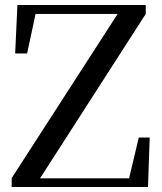

<svg xmlns="http://www.w3.org/2000/svg" viewBox="-20 -752 651 772"><path d="M27 0H575L582 -199H538L499 -35H141L566 -696V-732H50L41 -537H89L123 -696H453L27 -36Z"/></svg>

Font: Noto Serif KR Medium
Style: Regular
Weight: 500
Designer: Ryoko NISHIZUKA 西塚涼子 (kana & ideographs); Frank Grießhammer (Latin, Greek & Cyrillic); Wenlong ZHANG 张文龙 (bopomofo); San
Foundry: Adobe
Version: Version 2.001;hotconv 1.1.0;makeotfexe 2.6.0